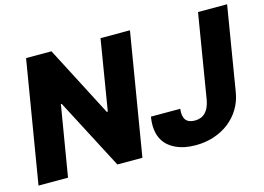

<svg xmlns="http://www.w3.org/2000/svg" viewBox="-97 -911 1522 1105"><g transform="rotate(-15 664.0 -358.5)"><path d="M9.6 0 130.3 -727.3H281.6L498.9 -308.2H505L573.9 -727.3H749.3L628.6 0H479.4L260.3 -419.7H255.3L185.4 0ZM737.2 -215.9H911.9Q900.9 -128.6 976.2 -128.6Q1054.3 -128.6 1072.1 -225.1L1154.8 -727.3H1328.1L1245 -223.7Q1236.2 -171.2 1209.9 -128Q1183.6 -84.9 1144.2 -54.3Q1104.8 -23.8 1054 -6.9Q1003.2 9.9 945.3 9.9Q910.9 9.9 881.2 4.1Q851.6 -1.8 825.6 -14.2Q799.7 -26.3 780.2 -44.6Q760.7 -62.9 748.9 -87.9Q737.2 -112.9 734 -144.7Q730.8 -176.5 737.2 -215.9Z"/></g></svg>

Font: Inter P Extra Bold
Style: Italic
Weight: 800
Italic angle: 9.39999°
Designer: Rasmus Andersson
Foundry: rsms
Version: Version 3.018;git-588b23468